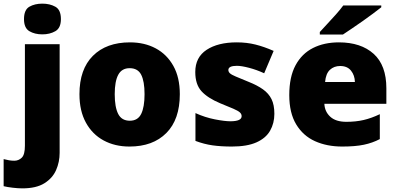

<svg xmlns="http://www.w3.org/2000/svg" viewBox="-71 -796 2187 1056"><path d="M61 -691Q61 -742 90.5 -759Q120 -776 162 -776Q203 -776 233.5 -759Q264 -742 264 -691Q264 -642 233.5 -624.5Q203 -607 162 -607Q120 -607 90.5 -624.5Q61 -642 61 -691ZM52 240Q29 240 -1 236.5Q-31 233 -51 228V79Q-35 83 -21.5 85.5Q-8 88 8 88Q31 88 48.5 71.5Q66 55 66 5V-553H257V45Q257 95 237.5 139.5Q218 184 173 212Q128 240 52 240Z M918 -278Q918 -139 844 -64.5Q770 10 641 10Q561 10 499 -23.5Q437 -57 401.5 -121.5Q366 -186 366 -278Q366 -415 440 -489Q514 -563 644 -563Q724 -563 785.5 -530Q847 -497 882.5 -433.5Q918 -370 918 -278ZM560 -278Q560 -207 579 -169.5Q598 -132 643 -132Q687 -132 705.5 -169.5Q724 -207 724 -278Q724 -349 705.5 -385Q687 -421 642 -421Q599 -421 579.5 -385Q560 -349 560 -278Z M1438 -170Q1438 -118 1414.5 -77Q1391 -36 1339.5 -13Q1288 10 1204 10Q1145 10 1098.5 3.5Q1052 -3 1004 -21V-174Q1057 -150 1111 -139.5Q1165 -129 1196 -129Q1258 -129 1258 -157Q1258 -169 1248 -178Q1238 -187 1212.5 -198Q1187 -209 1140 -228Q1071 -257 1037 -294.5Q1003 -332 1003 -400Q1003 -481 1065.5 -522Q1128 -563 1231 -563Q1286 -563 1334 -551Q1382 -539 1434 -516L1382 -393Q1341 -412 1299 -423Q1257 -434 1232 -434Q1185 -434 1185 -411Q1185 -401 1193.5 -393Q1202 -385 1226 -375Q1250 -365 1296 -346Q1344 -327 1375.5 -304.5Q1407 -282 1422.5 -250.5Q1438 -219 1438 -170Z M1793 -563Q1914 -563 1984 -500Q2054 -437 2054 -310V-225H1713Q1715 -182 1745.5 -154Q1776 -126 1834 -126Q1886 -126 1929 -136Q1972 -146 2018 -168V-31Q1978 -10 1930.5 0Q1883 10 1811 10Q1727 10 1661.5 -19.5Q1596 -49 1558 -112Q1520 -175 1520 -273Q1520 -373 1554.5 -437Q1589 -501 1650.5 -532Q1712 -563 1793 -563ZM1800 -433Q1766 -433 1743.5 -412Q1721 -391 1717 -345H1881Q1880 -382 1859.5 -407.5Q1839 -433 1800 -433ZM2026 -756Q2008 -742 1981 -721.5Q1954 -701 1923 -679.5Q1892 -658 1863.5 -638.5Q1835 -619 1815 -606H1688V-620Q1705 -639 1729 -664.5Q1753 -690 1777 -717Q1801 -744 1817 -766H2026Z"/></svg>

Font: Noto Sans Syriac Western Black
Style: Regular
Weight: 900
Designer: Patrick Giasson and the Monotype Design Team
Foundry: Monotype Imaging Inc.
Version: Version 3.000; ttfautohint (v1.8.4.7-5d5b)